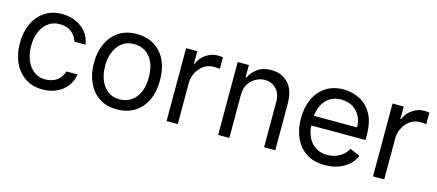

<svg xmlns="http://www.w3.org/2000/svg" viewBox="-45 -966 3157 1388"><g transform="rotate(15 1533.0 -271.5)"><path d="M509.9 -382.1H426.1Q415.5 -421.5 381.6 -449.4Q347.7 -477.3 291.2 -477.3Q243.6 -477.3 207.7 -451Q171.9 -424.7 152 -378.6Q132.1 -332.4 132.1 -272.7Q132.1 -210.2 152.5 -163.2Q172.9 -116.1 208.6 -90Q244.3 -63.9 289.8 -63.9Q343 -63.9 378.7 -89.1Q414.4 -114.3 426.1 -159.1H509.9Q502.8 -110.8 474.8 -72.3Q446.7 -33.7 399.9 -11.2Q353 11.4 289.8 11.4Q216.6 11.4 162.3 -24.7Q108 -60.7 78.1 -124.8Q48.3 -188.9 48.3 -272.7Q48.3 -354.4 77.9 -417.6Q107.6 -480.8 161.8 -516.7Q215.9 -552.6 289.8 -552.6Q347.3 -552.6 394.5 -531.2Q441.8 -509.9 472.3 -471.6Q502.8 -433.2 509.9 -382.1Z M846.6 11.4Q770.6 11.4 715.9 -24.7Q661.2 -60.7 631.7 -124.8Q602.3 -188.9 602.3 -272.7Q602.3 -353.7 631.7 -416.9Q661.2 -480.1 715.9 -516.3Q770.6 -552.6 846.6 -552.6Q962.7 -552.6 1029.7 -477.6Q1096.6 -402.7 1096.6 -272.7Q1096.6 -185.4 1066.4 -121.6Q1036.2 -57.9 980.1 -23.3Q924 11.4 846.6 11.4ZM846.6 -63.9Q923.3 -63.9 968 -119.3Q1012.8 -174.7 1012.8 -272.7Q1012.8 -369.7 968 -423.5Q923.3 -477.3 846.6 -477.3Q797.6 -477.3 761.5 -450.6Q725.5 -424 705.8 -377.8Q686.1 -331.7 686.1 -272.7Q686.1 -214.5 704.5 -167.1Q723 -119.7 758.9 -91.8Q794.7 -63.9 846.6 -63.9Z M1492.9 -551.1V-464.5Q1486.5 -465.6 1475.7 -466.4Q1464.8 -467.3 1448.9 -467.3Q1403.4 -467.3 1370.9 -443.4Q1338.4 -419.4 1320.8 -383.7Q1303.3 -348 1302.6 -312.5V0H1218.7V-545.5H1302.6V-451.7H1308.2Q1316.1 -478 1337.9 -501.4Q1359.7 -524.9 1389.7 -539.4Q1419.7 -554 1451.7 -554Q1481.5 -554 1492.9 -551.1Z M1688.6 -322.4V0H1604.8V-545.5H1688.6V-453.1H1694.2Q1713.4 -494.7 1753.9 -523.6Q1794.4 -552.6 1856.2 -552.6Q1932.9 -552.6 1982.6 -501.8Q2032.3 -451 2032.3 -346.6V0H1948.5V-340.9Q1948.5 -400.6 1915 -436.1Q1881.4 -471.6 1829.2 -471.6Q1797.9 -471.6 1765.4 -455.6Q1733 -439.6 1710.8 -406.6Q1688.6 -373.6 1688.6 -322.4Z M2404.5 11.4Q2321.4 11.4 2265.1 -25.6Q2208.8 -62.5 2180.2 -126.4Q2151.6 -190.3 2151.6 -271.3Q2151.6 -352.3 2180.6 -415.8Q2209.5 -479.4 2264.4 -516Q2319.2 -552.6 2397.4 -552.6Q2459.9 -552.6 2516.2 -525Q2572.4 -497.5 2607.8 -436.6Q2643.1 -375.7 2643.1 -275.6V-240.1H2236.9Q2244.7 -152 2290.3 -108Q2335.9 -63.9 2401.6 -63.9Q2451.7 -63.9 2493.8 -87.5Q2535.9 -111.2 2555 -150.6L2630.3 -117.9Q2605.8 -59.3 2546.2 -24Q2486.5 11.4 2404.5 11.4ZM2400.2 -477.3Q2331.7 -477.3 2289.1 -434.1Q2246.4 -391 2237.6 -312.5H2560.7Q2560.7 -358.7 2541.4 -396Q2522 -433.2 2486 -455.3Q2449.9 -477.3 2400.2 -477.3Z M3038 -551.1V-464.5Q3031.6 -465.6 3020.8 -466.4Q3009.9 -467.3 2994 -467.3Q2948.5 -467.3 2916 -443.4Q2883.5 -419.4 2865.9 -383.7Q2848.4 -348 2847.7 -312.5V0H2763.8V-545.5H2847.7V-451.7H2853.3Q2861.2 -478 2883 -501.4Q2904.8 -524.9 2934.8 -539.4Q2964.8 -554 2996.8 -554Q3026.6 -554 3038 -551.1Z"/></g></svg>

Font: Inter UI
Style: Regular
Weight: 400
Designer: Rasmus Andersson
Foundry: rsms
Version: Version 2.2